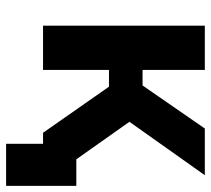

<svg xmlns="http://www.w3.org/2000/svg" viewBox="-51 -519 691 629"><g transform="rotate(90 294.5 -204.5)"><path d="M209 -530H64V0H209V-216H264L415 0H451V121H589V-109H502L379 -283L554 -530H401L260 -326H209Z"/></g></svg>

Font: Cheyenne Sans
Style: Bold
Weight: 700
Designer: The Public Sans project authors (U.S. Web Design System), Libre Franklin designed by Pablo Impallari and Rodrigo Fuenzal
Foundry: The Cheyenne Sans Project Authors
Version: Version 2.007